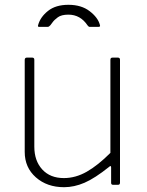

<svg xmlns="http://www.w3.org/2000/svg" viewBox="-20 -770 611 800"><path d="M440 -133V-521Q440 -530 449 -530H471Q480 -530 480 -521V-9Q480 0 472 0H451Q443 0 443 -8V-72Q443 -77 441 -78Q439 -79 435 -75Q375 -27 332 -8.5Q289 10 247 10Q176 10 129.5 -31Q83 -72 83 -137V-520Q83 -530 92 -530H114Q123 -530 123 -521V-159Q123 -100 156 -64Q189 -28 246 -28Q295 -28 341.5 -54.5Q388 -81 440 -133ZM354 -658Q349 -658 345 -664Q315 -709 265 -709Q236 -709 221 -698Q206 -687 199 -677Q192 -667 190 -665Q187 -662 184.5 -660Q182 -658 178 -658H143Q136 -658 139 -666Q148 -699 180 -724.5Q212 -750 265 -750Q319 -750 353.5 -723.5Q388 -697 396 -667Q397 -665 397 -662Q397 -658 389 -658Z"/></svg>

Font: Libre Franklin Thin
Style: Regular
Weight: 250
Designer: Pablo Impallari, Rodrigo Fuenzalida
Foundry: Impallari Type
Version: Version 1.002; ttfautohint (v1.5)